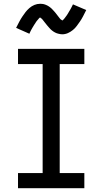

<svg xmlns="http://www.w3.org/2000/svg" viewBox="-20 -993 540 1013"><path d="M75 0V-80H205V-655H75V-735H425V-655H295V-80H425V0ZM308 -812Q303 -812 298 -813Q293 -814 288.5 -815Q284 -816 279.5 -817.5Q275 -819 270.5 -821.5Q266 -824 262 -826.5Q258 -829 254.5 -832Q251 -835 247 -838.5Q243 -842 240 -846Q237 -850 233.5 -853.5Q230 -857 227.5 -860.5Q225 -864 222 -867.5Q219 -871 215.5 -875.5Q212 -880 208.5 -884.5Q205 -889 202.5 -892Q200 -895 195.5 -897.5Q191 -900 191 -904H194Q194 -903 191 -901Q188 -899 185.5 -896Q183 -893 181 -890.5Q179 -888 177.5 -886.5Q176 -885 174.5 -883Q173 -881 171.5 -879Q170 -877 168.5 -874.5Q167 -872 165.5 -869.5Q164 -867 162 -864.5Q160 -862 158.5 -859Q157 -856 155 -853Q153 -850 151 -846.5Q149 -843 147 -839.5Q145 -836 143 -832Q141 -828 139 -824Q137 -820 135 -815L65 -846Q74 -864 82 -879Q90 -894 98.5 -906.5Q107 -919 115 -929.5Q123 -940 135 -950.5Q147 -961 161.5 -967Q176 -973 192 -973Q197 -973 202 -972.5Q207 -972 211.5 -971Q216 -970 220.5 -968Q225 -966 229.5 -964Q234 -962 238 -959Q242 -956 245.5 -953.5Q249 -951 253 -947Q257 -943 260 -939.5Q263 -936 266.5 -932.5Q270 -929 272.5 -925.5Q275 -922 278 -918.5Q281 -915 284.5 -910Q288 -905 291.5 -901Q295 -897 297.5 -893.5Q300 -890 304.5 -888Q309 -886 309 -882H306Q306 -883 309 -885Q312 -887 314.5 -889.5Q317 -892 319 -894.5Q321 -897 322.5 -899Q324 -901 325.5 -903Q327 -905 328.5 -907Q330 -909 331.5 -911Q333 -913 334.5 -915.5Q336 -918 338 -921Q340 -924 341.5 -927Q343 -930 345 -933Q347 -936 349 -939.5Q351 -943 353 -946.5Q355 -950 357 -954Q359 -958 361 -962Q363 -966 365 -970L435 -940Q426 -922 418 -906.5Q410 -891 401.5 -879Q393 -867 385 -856Q377 -845 365 -835Q353 -825 338.5 -818.5Q324 -812 308 -812Z"/></svg>

Font: Iosevka Fixed Medium
Style: Regular
Weight: 500
Monospace: yes
Designer: Belleve Invis
Foundry: Belleve Invis
Version: Version 32.3.0